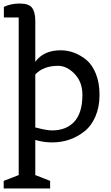

<svg xmlns="http://www.w3.org/2000/svg" viewBox="-20 -797 631 1088"><path d="M264 271H1V228L86 195V-698H2V-758Q41 -777 92.5 -777Q144 -777 162 -752.5Q180 -728 180 -678V-447Q228 -512 323 -512Q402 -512 469 -458Q503 -430 523.5 -378.5Q544 -327 544 -259Q544 -191 521 -137.5Q498 -84 459 -53Q380 10 275 10Q227 10 180 -4V195L264 228ZM275 -58Q356 -58 401.5 -108Q447 -158 447 -260Q447 -332 403 -378Q359 -424 309 -424Q226 -424 180 -375V-75L192 -72Q245 -58 275 -58Z"/></svg>

Font: Belgrano
Style: Regular
Weight: 400
Designer: Daniel Hernandez
Foundry: Daniel Hernndez
Version: Version 1.003